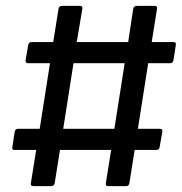

<svg xmlns="http://www.w3.org/2000/svg" viewBox="-20 -633 618 653"><path d="M94 0Q83 0 85 -10L103 -123H29Q20 -123 22 -133L30 -185Q32 -195 41 -195H115L150 -418H76Q66 -418 67 -428L76 -480Q78 -490 87 -490H161L179 -603Q181 -613 191 -613H251Q262 -613 260 -603L241 -490H416L433 -603Q435 -613 446 -613H506Q516 -613 514 -603L496 -490H570Q580 -490 578 -480L570 -428Q568 -418 558 -418H484L449 -195H523Q534 -195 532 -185L523 -133Q521 -123 512 -123H438L420 -10Q418 0 409 0H348Q338 0 340 -10L358 -123H184L166 -10Q164 0 154 0ZM195 -195H369L404 -418H230Z"/></svg>

Font: Sofia Sans Semi Condensed Medium
Style: Italic
Weight: 500
Italic angle: -9°
Version: Version 4.100